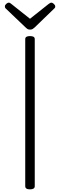

<svg xmlns="http://www.w3.org/2000/svg" viewBox="-20 -1419 454 1453"><path d="M207 14Q189 14 180 8Q171 2 171 -10V-1123Q171 -1135 180 -1140.5Q189 -1146 207 -1146Q225 -1146 234 -1140.5Q243 -1135 243 -1123V-10Q243 2 234 8Q225 14 207 14ZM369 -1399Q377 -1399 387.5 -1389.5Q398 -1380 398 -1370Q398 -1368 397.5 -1364.5Q397 -1361 392 -1356L242 -1211Q235 -1206 228.5 -1200.5Q222 -1195 207 -1195Q193 -1195 186.5 -1200.5Q180 -1206 174 -1211L22 -1356Q18 -1361 17.5 -1365Q17 -1369 17 -1371Q17 -1381 27.5 -1390Q38 -1399 46 -1399Q52 -1399 56.5 -1396Q61 -1393 66 -1389L207 -1277L348 -1389Q355 -1393 359 -1396Q363 -1399 369 -1399Z"/></svg>

Font: Playwrite BR Light
Style: Regular
Weight: 300
Version: Version 1.003